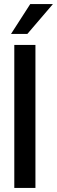

<svg xmlns="http://www.w3.org/2000/svg" viewBox="-20 -920 279 940"><path d="M239 -900 114 -754H34L128 -900ZM50 -700H153.5V0H50Z"/></svg>

Font: Overused Grotesk Medium
Style: Regular
Weight: 525
Version: Version 0.004